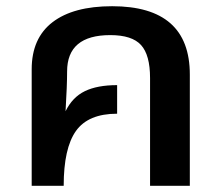

<svg xmlns="http://www.w3.org/2000/svg" viewBox="-20 -598 713 618"><path d="M341 -578Q591 -578 591 -358V0H463V-347Q463 -421 434 -453Q405 -485 335 -485Q196 -485 196 -368Q196 -323 191 -240Q213 -285 253 -304.5Q293 -324 357 -324V-232Q264 -232 224.5 -176.5Q185 -121 185 0H82V-375Q82 -475 149 -526.5Q216 -578 341 -578Z"/></svg>

Font: FiraGO Medium
Style: Regular
Weight: 500
Designer: bBox Type
Foundry: bBox Type GmbH
Version: Version 1.001;PS 001.001;hotconv 1.0.88;makeotf.lib2.5.64775